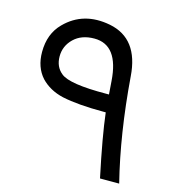

<svg xmlns="http://www.w3.org/2000/svg" viewBox="-94 -689 689 764"><g transform="rotate(15 250.0 -307.0)"><path d="M387 -4Q352 -169 341 -264H333Q226 -264 161 -278Q105 -291 70 -328Q34 -368 34 -431Q34 -506 80 -552Q154 -627 267 -605Q389 -581 400 -428Q418 -196 466 -4ZM335 -336 331 -390Q321 -536 222 -536Q169 -536 137.5 -505.5Q106 -475 106 -432Q106 -389 136 -365Q172 -335 324 -336Z"/></g></svg>

Font: Vazir Code
Style: Code
Weight: 400
Foundry: DejaVu fonts team - Redesigned by Saber Rastikerdar
Version: Version 1.1.2